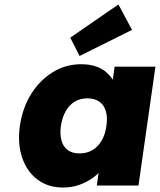

<svg xmlns="http://www.w3.org/2000/svg" viewBox="-20 -832 717 861"><path d="M262 9Q196 9 148.5 -26.5Q101 -62 79.5 -124.5Q58 -187 69 -267Q81 -349 120 -411Q159 -473 217 -508.5Q275 -544 344 -544Q381 -544 410.5 -534Q440 -524 460 -505Q480 -486 494 -462Q508 -438 515 -410L477 -412L494 -533H677L601 0H414L433 -130L473 -128Q460 -99 439 -74Q418 -49 390.5 -30.5Q363 -12 331 -1.5Q299 9 262 9ZM337 -144Q369 -144 394 -158.5Q419 -173 435.5 -201Q452 -229 457 -267Q463 -306 454.5 -334Q446 -362 425 -376.5Q404 -391 372 -391Q340 -391 315.5 -376.5Q291 -362 275 -334Q259 -306 253 -267Q248 -229 256 -201Q264 -173 284.5 -158.5Q305 -144 337 -144ZM337 -581 295 -663 511 -812 572 -698Z"/></svg>

Font: Lexend ExtBd
Style: Italic
Weight: 800
Italic angle: -8.13011°
Designer: Bonnie Shaver-Troup, Thomas Jockin
Foundry: Lexend
Version: Version 1.007